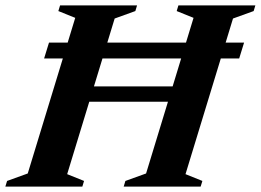

<svg xmlns="http://www.w3.org/2000/svg" viewBox="-48 -690 965 710"><path d="M201 -313.7 218 -370.6H670.5L653.5 -313.7ZM115.1 -473.8 133.2 -532.4H854.6L836.5 -473.8ZM230.2 -624 167.8 -649.1 174.1 -670H458.8L452.5 -649.1L376 -621.5L200.4 -46L262.8 -20.9L256.5 0H-28.2L-21.8 -20.9L54.6 -48.5ZM667.7 -624 605.4 -649.1 611.7 -670H896.3L890 -649.1L813.6 -621.5L638 -46L700.4 -20.9L694 0H409.4L415.7 -20.9L492.2 -48.5Z"/></svg>

Font: Newsreader Text
Style: Italic
Weight: 400
Italic angle: -17°
Designer: Hugues Gentile
Foundry: Production Type
Version: Version 1.001